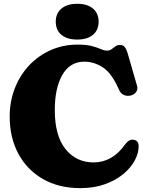

<svg xmlns="http://www.w3.org/2000/svg" viewBox="-20 -950 764 990"><path d="M695 -195Q694.5 -159 674 -121.2Q653.5 -83.5 614.5 -51.5Q575.5 -19.5 520 0.2Q464.5 20 394 20Q283 20 201.2 -27Q119.5 -74 74.8 -157Q30 -240 30 -349Q30 -428 56.8 -495.8Q83.5 -563.5 131.2 -613.8Q179 -664 242.5 -692Q306 -720 379.5 -720Q426.5 -720 454.8 -712.2Q483 -704.5 500.2 -696.8Q517.5 -689 531.5 -689Q545.5 -689 555.2 -696.2Q565 -703.5 574.8 -710.8Q584.5 -718 598 -718Q614.5 -718 622.8 -708.2Q631 -698.5 638 -676L686.5 -508Q692 -489 681.5 -475Q671 -461 652 -457Q634 -453.5 618.2 -460.5Q602.5 -467.5 593.5 -488Q556 -573 510.5 -602.5Q465 -632 415 -632Q340.5 -632 301.5 -563.8Q262.5 -495.5 262.5 -383.5Q262.5 -249.5 318 -181Q373.5 -112.5 462.5 -112.5Q559 -112.5 624.5 -204.5Q638.5 -222.5 650 -227.2Q661.5 -232 673.5 -228.5Q695 -222.5 695 -195ZM378 -746Q326.5 -746 297 -770.2Q267.5 -794.5 267.5 -838.5Q267.5 -881 297 -905.8Q326.5 -930.5 378 -930.5Q430.5 -930.5 459.5 -905.8Q488.5 -881 488.5 -838.5Q488.5 -795 459.5 -770.5Q430.5 -746 378 -746Z"/></svg>

Font: Fraunces 9pt Soft Black
Style: Regular
Weight: 900
Version: Version 1.000;[b76b70a41]